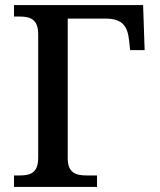

<svg xmlns="http://www.w3.org/2000/svg" viewBox="-20 -734 629 754"><path d="M35 0H361V-45H320C280 -45 246 -54 246 -112V-661H394C462 -661 481 -630 487 -575L491 -537H548L542 -714H35V-669H56C97 -669 130 -660 130 -600V-114C130 -53 97 -45 56 -45H35Z"/></svg>

Font: Noto Serif Medium
Style: Regular
Weight: 500
Designer: Monotype Design Team
Foundry: Monotype Imaging Inc.
Version: Version 2.013